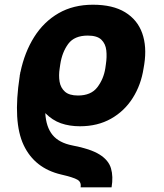

<svg xmlns="http://www.w3.org/2000/svg" viewBox="-20 -573 707 826"><path d="M460 232.9H326.7Q330.6 210.4 313.2 200.2Q295.9 189.9 242.7 177.7Q128.9 150.9 81.8 51.3Q34.7 -48.3 64.5 -243.2L64.9 -245.6Q64.9 -247.1 64.9 -248L66.9 -257.8Q66.9 -258.3 66.9 -258.3L67.4 -262.7H67.9Q85.9 -348.6 127.2 -414.1Q168.5 -479.5 231.9 -516.1Q295.4 -552.7 379.9 -552.7Q465.3 -552.7 518.3 -520.3Q571.3 -487.8 591.8 -430.2Q612.3 -372.6 600.6 -296.4L597.7 -279.3Q586.9 -208 551 -151.4Q515.1 -94.7 457.5 -62.3Q399.9 -29.8 324.2 -29.8Q278.8 -29.8 241.9 -42.7Q205.1 -55.7 174.8 -86.4Q178.2 -26.4 206.1 7.6Q233.9 41.5 291.5 52.7Q369.6 67.4 408.4 91.8Q447.3 116.2 457.5 151.4Q467.8 186.5 460 232.9ZM315.4 -162.1Q371.6 -162.1 398.7 -197.5Q425.8 -232.9 433.1 -279.3L435.5 -296.4Q440.4 -328.1 437.3 -356.4Q434.1 -384.8 416 -402.3Q397.9 -419.9 357.4 -419.9Q299.8 -419.9 273.4 -384Q247.1 -348.1 239.3 -296.4L236.8 -279.3Q231.9 -248.5 236.3 -221.9Q240.7 -195.3 259.3 -178.7Q277.8 -162.1 315.4 -162.1Z"/></svg>

Font: Inter Display Extra Bold
Style: Italic
Weight: 800
Italic angle: -9.39999°
Designer: Rasmus Andersson
Foundry: rsms
Version: Version 4.000;git-4fc901f